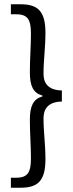

<svg xmlns="http://www.w3.org/2000/svg" viewBox="-20 -728 344 900"><path d="M31 152H76C155 152 193 122 193 19C193 -54 184 -107 184 -174C184 -213 202 -251 270 -252V-304C202 -305 184 -343 184 -381C184 -449 193 -502 193 -575C193 -678 155 -708 76 -708H31V-661H57C111 -661 125 -634 125 -570C125 -509 120 -457 120 -389C120 -324 136 -292 179 -280V-276C136 -264 120 -231 120 -167C120 -99 125 -47 125 14C125 78 111 105 57 105H31Z"/></svg>

Font: DAIFUKU Sans
Style: Regular
Weight: 400
Designer: Original font ‘Source Han Sans JP’ : Paul D. Hunt
Foundry: Daifuku
Version: Version 1.000